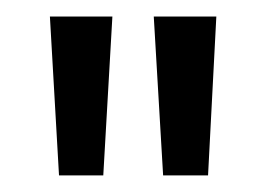

<svg xmlns="http://www.w3.org/2000/svg" viewBox="-20 -720 322 232"><path d="M177.1 -508.1 165.8 -700H241.4L231.4 -508.1ZM51.3 -508.1 40.3 -700H115.8L104.8 -508.1Z"/></svg>

Font: Envelope Sans Variable
Style: Regular
Weight: 500
Designer: Andreas Rasmussen / Norman Anderson
Foundry: mail.de GmbH
Version: Version 1.150